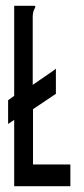

<svg xmlns="http://www.w3.org/2000/svg" viewBox="-20 -643 290 663"><path d="M29 0V-229L8 -215V-297L29 -312V-623H98Q102 -623 102 -621Q102 -617 98 -610Q94 -603 93 -589V-350L160 -396Q169 -402 173 -406V-319L94 -266V-75H223V0Z"/></svg>

Font: Inconsolata UltraCondensed SemiBold
Style: Regular
Weight: 600
Width: 1
Monospace: yes
Designer: Raph Levien, Cyreal, Brenton Simpson
Foundry: Raph Levien, Cyreal, Google
Version: Version 3.001; ttfautohint (v1.8.2.53-6de2)